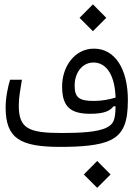

<svg xmlns="http://www.w3.org/2000/svg" viewBox="-20 -685 626 898"><path d="M261.7 2C358.9 2 443.8 -4.4 495.1 -28.8C559.1 -59.1 578.1 -116.2 578.1 -216.8C578.1 -361.3 518.6 -457.5 419.4 -457.5C330.1 -457.5 270.5 -375 270.5 -280.8C270.5 -186.5 308.1 -152.8 402.8 -152.8C468.8 -152.8 495.6 -167.5 510.3 -187.5L520.5 -188C519.5 -123 510.7 -104.5 479 -88.4C436 -66.4 352.5 -63 268.1 -63C113.3 -63 67.9 -84 67.9 -191.4C67.9 -229.5 75.2 -267.1 82.5 -312H27.3C18.1 -284.2 6.3 -229.5 6.3 -182.6C6.3 -36.6 75.2 2 261.7 2ZM520.5 -228.5C490.2 -219.7 457.5 -212.9 418.9 -212.9C349.6 -212.9 329.1 -229 329.1 -284.7C329.1 -342.8 362.8 -392.6 417.5 -392.6C479 -392.6 517.6 -331.1 520.5 -228.5ZM434.6 193.4 497.1 130.9 434.6 67.9 372.1 130.9ZM414.6 -539.1 477.1 -601.6 414.6 -664.6 352.1 -601.6Z"/></svg>

Font: Cascadia Code PL Light
Style: Regular
Weight: 300
Monospace: yes
Designer: Aaron Bell
Foundry: Saja Typeworks
Version: Version 2404.023